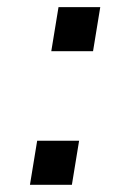

<svg xmlns="http://www.w3.org/2000/svg" viewBox="-20 -512 361 532"><path d="M237.8 -370.1H122.1L142.1 -492.2H257.8ZM179.2 0H63L83 -122.1H199.2Z"/></svg>

Font: Sora Italic
Style: Regular
Weight: 400
Designer: Jonathan Barnbrook, Julián Moncada
Foundry: Barnbrook Fonts
Version: Version 2.000